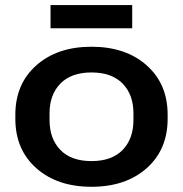

<svg xmlns="http://www.w3.org/2000/svg" viewBox="-20 -716 716 751"><path d="M40 -251.5Q40 -130.9 122.1 -58.1Q204.1 14.6 337.9 14.6Q471.7 14.6 553.7 -58.1Q635.7 -130.9 635.7 -251.5V-267.1Q635.7 -387.7 553.7 -460.4Q471.7 -533.2 337.9 -533.2Q204.1 -533.2 122.1 -460.4Q40 -387.7 40 -267.1ZM173.8 -272.5Q173.8 -345.7 216.3 -389.2Q258.8 -432.6 337.9 -432.6Q417 -432.6 459.5 -389.2Q502 -345.7 502 -272.5V-246.6Q502 -173.3 459.7 -129.6Q417.5 -85.9 337.9 -85.9Q258.3 -85.9 216.1 -129.6Q173.8 -173.3 173.8 -246.6ZM497.1 -696.3H177.7V-605.5H497.1Z"/></svg>

Font: Roboto Flex
Style: wght 600 wdth 140 opsz 13.0 GRAD 0.00 slnt 0.00 XTRA 468 XOPQ 96 YOPQ 79 YTLC 514 YTUC 712 YTAS 750 YTDE -203.00 YTFI 738
Weight: 600
Width: 8
Designer: Berlow after Robertson
Foundry: Google
Version: Version 3.100